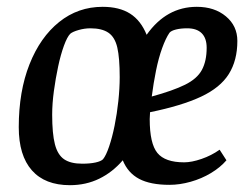

<svg xmlns="http://www.w3.org/2000/svg" viewBox="-20 -533 728 563"><path d="M185 10Q112 10 73.5 -33.5Q35 -77 35 -160Q35 -265 66.5 -344.5Q98 -424 153.5 -468.5Q209 -513 281 -513Q330 -513 361.5 -493Q393 -473 410 -431Q468 -513 557 -513Q609 -513 642.5 -485Q676 -457 676 -413Q676 -356 651 -316Q626 -276 569.5 -249.5Q513 -223 420 -204L419 -184Q419 -112 441.5 -84.5Q464 -57 520 -57Q542 -57 571 -67Q600 -77 624 -94L644 -63Q626 -42 598.5 -25.5Q571 -9 539 0Q507 9 477 9Q421 9 388 -8.5Q355 -26 340 -63Q310 -28 271 -9Q232 10 185 10ZM221 -53Q244 -53 260 -56.5Q276 -60 282 -66Q291 -77 300 -103.5Q309 -130 316 -164.5Q323 -199 327 -236.5Q331 -274 331 -307Q331 -363 324 -393.5Q317 -424 298 -437Q279 -450 245 -450Q228 -450 210.5 -445Q193 -440 186 -434Q177 -425 167.5 -399Q158 -373 150.5 -338Q143 -303 138 -266Q133 -229 133 -197Q133 -141 141 -110Q149 -79 168 -66Q187 -53 221 -53ZM425 -250Q487 -267 522.5 -284.5Q558 -302 572 -328Q586 -354 586 -393Q586 -421 571.5 -435.5Q557 -450 529 -450Q510 -450 496 -446.5Q482 -443 477 -437Q466 -421 455.5 -392Q445 -363 437.5 -326Q430 -289 425 -250Z"/></svg>

Font: Faustina Light Medium
Style: Italic
Weight: 500
Italic angle: -8°
Version: Version 1.200